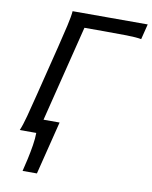

<svg xmlns="http://www.w3.org/2000/svg" viewBox="-98 -771 841 1063"><g transform="rotate(10 322.5 -239.5)"><path d="M258.8 -79.1 184.1 220.2H103.5Q111.3 189.9 120.1 149.9Q128.9 109.9 135.3 70.1Q141.6 30.3 141.6 0H48.8Q61.5 -28.8 75.9 -83Q90.3 -137.2 107.9 -208L178.2 -490.2Q195.8 -561.5 208.3 -615.7Q220.7 -669.9 222.7 -698.7H645L623.5 -612.3Q595.7 -617.7 540.3 -618.7Q484.9 -619.6 412.6 -619.6H303.2L168.5 -79.1Z"/></g></svg>

Font: Andika
Style: Italic
Weight: 400
Italic angle: -14°
Designer: Victor Gaultney, Annie Olsen, Julie Remington, Don Collingsworth, Eric Hays, Becca Hirsbrunner
Foundry: SIL International
Version: Version 6.101